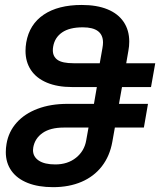

<svg xmlns="http://www.w3.org/2000/svg" viewBox="-20 -756 662 794"><path d="M4 -127Q4 -144 7 -161Q15.5 -211.5 48.8 -248.8Q82 -286 135.8 -306.2Q189.5 -326.5 259 -326.5H368.5L380.5 -396H278.5Q217.5 -396 174 -414.2Q130.5 -432.5 108 -466.2Q85.5 -500 85.5 -545.5Q85.5 -562.5 88.5 -580.5Q101.5 -655.5 161 -695.5Q220.5 -735.5 318 -735.5Q380.5 -735.5 424.5 -717.5Q468.5 -699.5 491.5 -665.2Q514.5 -631 514.5 -584Q514.5 -564.5 511 -546.5L502 -494.5H622L604.5 -396H484.5L472 -326.5H592L575 -228.5H455L444.5 -169.5Q434 -110.5 401.2 -68.2Q368.5 -26 317 -4Q265.5 18 199.5 18Q138.5 18 94.5 0.5Q50.5 -17 27.2 -49.8Q4 -82.5 4 -127ZM336.5 -175.5 346 -228.5H244Q188 -228.5 156 -206Q124 -183.5 117.5 -146Q116.5 -138 116.5 -135Q116.5 -108 140.2 -92Q164 -76 208.5 -76Q260 -76 294.5 -103.8Q329 -131.5 336.5 -175.5ZM392.5 -494.5 403.5 -556.5Q406 -570.5 406 -580Q406 -643 322.5 -643Q267.5 -643 237 -622Q206.5 -601 200 -564Q198.5 -556 198.5 -548Q198.5 -522 218.2 -508.2Q238 -494.5 284 -494.5Z"/></svg>

Font: JuliaMono SemiBold
Style: Italic
Weight: 600
Italic angle: -9°
Monospace: yes
Designer: cormullion
Foundry: corm
Version: Version 0.056; ttfautohint (v1.8.4)